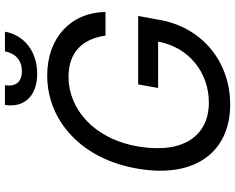

<svg xmlns="http://www.w3.org/2000/svg" viewBox="-108 -842 960 784"><g transform="rotate(-90 372.0 -450.0)"><path d="M618.6 -499.3H715.2C713.1 -640.3 610.1 -737.2 455.6 -737.2C269.2 -737.2 111.5 -594.1 74.6 -363.6C36.2 -133.5 143.5 9.9 337.4 9.9C511.7 9.9 655.9 -105.1 684.3 -286.6L698.9 -365.8H419.4L404.8 -284.4H594.1C571 -157.7 467 -77.1 345.5 -77.1C212.4 -77.1 134.9 -177.9 165.5 -363.6C196.4 -549.4 321.7 -650.2 449.6 -650.2C552.2 -650.2 605.1 -592.3 618.6 -499.3ZM335.6 -909.8C322.8 -832.4 371.4 -778.1 462.4 -778.1C554.7 -778.1 621.4 -832.4 634.6 -909.8H554C547.9 -873.2 523.1 -840.6 473 -840.6C423.3 -840.6 409.8 -873.2 416.2 -909.8Z"/></g></svg>

Font: Margiela Sans Text
Style: Italic
Weight: 400
Italic angle: -9.39999°
Designer: Stefan Endress, Andreas Faust
Version: Version 1.100;FEAKit 1.0